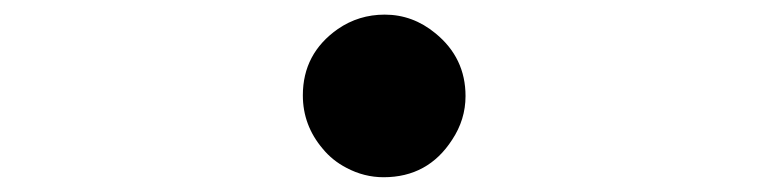

<svg xmlns="http://www.w3.org/2000/svg" viewBox="-20 -510 1040 260"><path d="M501 -490.2Q539.1 -490.2 569.8 -464.8Q610.4 -431.6 610.4 -379.9Q610.4 -348.1 592.3 -320.8Q559.6 -270 499.5 -270Q473.1 -270 449.2 -282.7Q430.2 -292.5 417 -308.6Q390.1 -340.3 390.1 -380.9Q390.1 -437.5 437.5 -470.7Q465.8 -490.2 501 -490.2Z"/></svg>

Font: BIZ UDGothic
Style: Bold
Weight: 700
Monospace: yes
Designer: TypeBank Co., Ltd.
Foundry: Morisawa Inc.
Version: Version 1.05